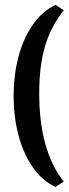

<svg xmlns="http://www.w3.org/2000/svg" viewBox="-20 -637 278 777"><path d="M237.8 -595.7Q185.5 -528.8 162.1 -449.7Q138.7 -370.6 138.7 -259.3Q138.7 -27.8 237.8 98.1L204.6 119.6Q152.8 95.7 114.7 42.5Q76.7 -10.7 55.9 -85.4Q35.2 -160.2 35.2 -248.5Q35.2 -336.9 55.9 -411.6Q76.7 -486.3 114.7 -539.6Q152.8 -592.8 204.6 -617.2Z"/></svg>

Font: Markazi Text
Style: Regular
Weight: 400
Designer: Borna Izadpanah (Arabic designer), Fiona Ross (Arabic design director) and Florian Runge (Latin designer)
Foundry: Borna Izadpanah and Florian Runge
Version: Version 1.000